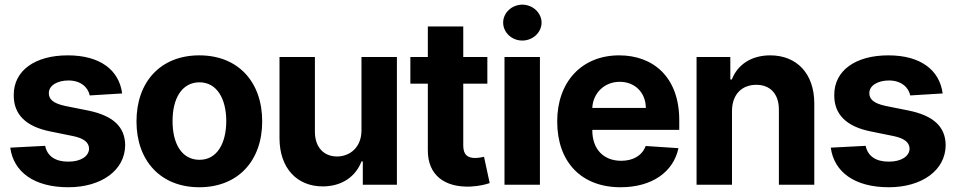

<svg xmlns="http://www.w3.org/2000/svg" viewBox="-20 -789 4081 820"><path d="M363.3 -381.4 501.8 -389.9C488.3 -490.4 407.3 -552.6 269.5 -552.6C130 -552.6 38 -487.9 38.7 -382.8C38 -301.1 89.5 -248.2 196.4 -227.3L290.8 -208.1C338.1 -198.5 359.7 -181.1 360.4 -154.1C359.7 -121.4 324.6 -98.4 271.7 -98.7C217.7 -98.4 181.8 -121.4 172.9 -166.2L23.8 -158.4C38 -53.6 126.8 10.7 271.7 10.7C412.6 10.7 513.8 -61.4 514.6 -169C513.8 -247.9 462.4 -295.1 356.9 -316.8L258.2 -336.6C207 -347.7 188.2 -365.1 188.6 -391.3C188.2 -424 225.1 -445.3 272.4 -445.3C324.6 -445.3 355.8 -416.5 363.3 -381.4Z M831.3 10.7C996.8 10.7 1099.8 -102.6 1099.8 -270.6C1099.8 -439.6 996.8 -552.6 831.3 -552.6C665.8 -552.6 562.9 -439.6 562.9 -270.6C562.9 -102.6 665.8 10.7 831.3 10.7ZM717 -272C716.6 -366.8 755.7 -437.1 832 -437.5C907 -437.1 946 -366.8 946.4 -272C946 -176.5 907 -106.5 832 -106.5C755.7 -106.5 716.6 -176.5 717 -272Z M1523.8 -232.2C1523.8 -159.1 1473.7 -120.7 1419.4 -120.7C1362.2 -120.7 1325.3 -160.9 1324.9 -225.1V-545.5H1173.7V-198.2C1174 -70.7 1248.6 7.1 1358.3 7.1C1440.3 7.1 1499.3 -35.2 1523.8 -99.4H1529.5V0H1675.1V-545.5H1523.8Z M2061.4 -545.5H1958.5V-676.1H1807.2V-545.5H1732.6V-431.8H1807.2V-147.7C1806.5 -40.8 1879.3 12.1 1989 7.8C2028.1 6 2055.8 -1.8 2071.4 -7.1L2047.2 -119.3C2039.8 -117.9 2023.8 -114.3 2009.6 -114.3C1979.4 -114.3 1958.5 -125.7 1958.5 -167.6V-431.8H2061.4Z M2134.6 0H2285.9V-545.5H2134.6ZM2128.9 -692.5C2128.9 -650.2 2165.8 -615.8 2210.6 -615.8C2255.7 -615.8 2292.6 -650.2 2293 -692.5C2292.6 -734.4 2255.7 -768.8 2210.6 -769.2C2165.8 -768.8 2128.9 -734.4 2128.9 -692.5Z M2630.3 10.7C2765.3 10.7 2856.2 -55 2877.5 -156.2L2737.6 -165.5C2722.3 -123.9 2683.2 -102.3 2633.2 -102.3C2557.2 -102.3 2509.2 -152.3 2509.6 -233.7V-234.4H2881V-275.6C2881 -460.9 2768.5 -552.6 2624.6 -552.6C2463.8 -552.6 2359.7 -438.6 2359.7 -270.6C2359.7 -97.3 2462.4 10.7 2630.3 10.7ZM2509.6 -328.1C2512.4 -389.9 2559.7 -439.6 2626.8 -439.6C2692.5 -439.6 2737.9 -392.8 2738.3 -328.1Z M3106.2 -315.3C3106.5 -385.7 3148.4 -426.8 3209.9 -426.8C3270.2 -426.8 3306.8 -387.1 3306.5 -320.3V0H3457.7V-347.3C3457.7 -474.4 3383.2 -552.6 3269.5 -552.6C3188.6 -552.6 3130 -512.8 3105.5 -449.6H3099.1V-545.5H2954.9V0H3106.2Z M3867.5 -381.4 4006 -389.9C3992.5 -490.4 3911.6 -552.6 3773.8 -552.6C3634.2 -552.6 3542.3 -487.9 3543 -382.8C3542.3 -301.1 3593.8 -248.2 3700.6 -227.3L3795.1 -208.1C3842.3 -198.5 3864 -181.1 3864.7 -154.1C3864 -121.4 3828.8 -98.4 3775.9 -98.7C3721.9 -98.4 3686.1 -121.4 3677.2 -166.2L3528.1 -158.4C3542.3 -53.6 3631 10.7 3775.9 10.7C3916.9 10.7 4018.1 -61.4 4018.8 -169C4018.1 -247.9 3966.6 -295.1 3861.2 -316.8L3762.4 -336.6C3711.3 -347.7 3692.5 -365.1 3692.8 -391.3C3692.5 -424 3729.4 -445.3 3776.6 -445.3C3828.8 -445.3 3860.1 -416.5 3867.5 -381.4Z"/></svg>

Font: RED Number
Style: Bold
Weight: 700
Designer: RED UED
Foundry: rsms
Version: Version 1.003;FEAKit 1.0